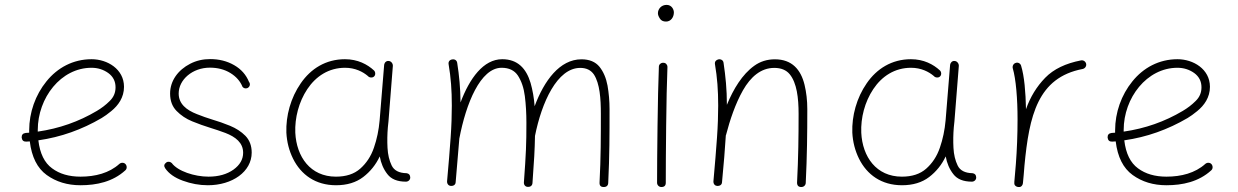

<svg xmlns="http://www.w3.org/2000/svg" viewBox="-20 -749 5073 787"><path d="M493.7 -50.8C501 -57.1 501 -68.8 494.6 -76.2C488.3 -83.5 476.6 -83.5 469.2 -77.1C427.7 -39.6 370.6 -24.9 310.1 -24.9C263.2 -24.9 224.1 -36.1 193.4 -59.1C162.6 -81.5 143.6 -119.6 137.2 -173.8C229.5 -187 315.9 -217.8 396.5 -265.1C408.7 -272.5 421.9 -281.7 436 -293.5C464.8 -316.9 488.3 -349.6 488.3 -393.1C488.3 -465.8 419.9 -506.3 355.5 -506.3C279.3 -506.3 215.3 -471.2 170.4 -415.5C125 -359.9 99.6 -287.6 99.6 -214.8V-205.1C95.2 -204.6 90.3 -204.6 85.4 -204.1C73.7 -202.6 68.4 -196.3 68.8 -185.1C70.3 -173.3 76.7 -168 87.9 -168.5C92.8 -168.9 97.7 -168.9 102.1 -169.4C109.9 -105.5 132.8 -59.6 171.4 -31.7C210 -3.9 255.9 10.3 310.1 10.3C376 10.3 442.4 -3.9 493.7 -50.8ZM355 -471.2C380.9 -471.2 403.8 -463.9 423.8 -449.7C443.8 -435.1 453.6 -415.5 453.6 -391.1C453.6 -369.1 445.8 -350.6 429.7 -335C413.6 -318.8 396 -305.7 377 -294.4C303.2 -250.5 222.7 -222.2 134.8 -209.5V-216.3C134.8 -347.7 229.5 -471.2 355 -471.2Z M997.6 -390.1C1004.9 -395.5 1006.8 -405.8 1000.5 -413.6C988.8 -442.4 968.8 -465.3 939.9 -481.9C911.1 -498.5 878.4 -506.8 841.3 -506.8C811.5 -506.8 784.7 -500.5 759.8 -487.8C710 -462.4 677.2 -418 677.2 -365.7C677.2 -335.9 686 -312.5 703.6 -294.4C721.2 -276.4 742.7 -261.7 768.1 -251.5C793.5 -241.2 817.9 -232.4 841.8 -225.1C862.3 -218.8 882.8 -211.9 903.8 -204.1C945.3 -188 976.6 -164.1 976.6 -123C976.6 -95.7 963.4 -72.8 937 -53.7C910.2 -34.7 876 -24.9 834.5 -24.9C777.3 -24.9 708.5 -47.4 684.1 -80.6C678.7 -85.9 669.4 -88.4 661.6 -83C652.3 -76.2 650.9 -68.4 657.2 -59.1C671.9 -37.6 695.8 -20.5 729.5 -8.3C762.7 3.9 796.9 10.3 832 10.3C932.6 10.3 1011.7 -45.4 1011.7 -123.5C1011.7 -151.9 1002.9 -174.8 985.8 -192.4C968.8 -209.5 947.8 -223.1 922.9 -233.4C897.9 -243.7 873.5 -252 850.6 -258.8C829.6 -265.1 808.1 -272.9 787.1 -281.2C744.1 -297.9 712.4 -323.2 712.4 -365.7C712.4 -422.4 769 -471.7 840.3 -471.7C872.1 -471.7 900.4 -464.4 924.3 -449.7C948.2 -435.1 964.8 -416 974.1 -393.1C980.5 -385.3 991.2 -384.8 997.6 -390.1Z M1356.9 -24.9C1252 -24.9 1195.3 -106.4 1190.4 -205.1C1188 -265.6 1204.6 -331.1 1239.7 -383.8C1274.9 -436.5 1327.6 -471.2 1394.5 -471.2C1436 -471.2 1467.8 -454.6 1487.8 -437.5C1493.7 -430.2 1506.3 -429.2 1512.7 -435.1C1520 -440.9 1519.5 -453.6 1513.2 -460C1485.8 -485.4 1446.3 -506.3 1394 -506.3C1315.4 -506.3 1253.9 -467.3 1212.9 -407.7C1171.4 -348.1 1151.4 -273.9 1153.8 -205.6C1155.8 -167 1165 -131.3 1181.2 -98.6C1213.9 -32.7 1273.4 10.3 1357.4 10.3C1402.3 10.3 1439.5 -1 1468.8 -23.4C1497.6 -45.4 1520.5 -73.7 1536.6 -107.9C1541.5 -80.1 1551.8 -55.7 1567.9 -35.2C1583.5 -14.6 1608.9 -4.4 1644 -4.4C1653.8 -4.4 1662.1 -12.2 1661.6 -22C1661.1 -32.2 1656.2 -37.6 1646.5 -39.1C1615.7 -39.6 1595.2 -50.3 1585.4 -70.8C1575.7 -90.8 1569.8 -115.2 1568.4 -143.1C1566.9 -170.9 1567.4 -198.7 1569.8 -227.1C1570.8 -234.9 1571.8 -242.7 1572.3 -251L1590.3 -479C1590.8 -488.8 1583 -498.5 1573.7 -499C1564 -500.5 1556.2 -493.2 1554.7 -483.9L1536.1 -255.9C1532.7 -216.3 1524.9 -178.7 1512.7 -143.6C1500.5 -107.9 1481.4 -79.6 1456.5 -57.6C1431.6 -35.6 1398.4 -24.9 1356.9 -24.9Z M1812.5 -5.9C1812 5.9 1819.8 12.7 1828.1 13.2C1837.4 13.7 1847.2 9.3 1847.7 -2C1854 -71.8 1858.9 -130.4 1862.8 -181.2C1890.1 -324.7 1949.2 -471.2 2036.1 -471.2C2066.4 -471.2 2088.9 -460.4 2103 -439C2117.2 -417 2127 -389.2 2131.3 -355C2135.7 -320.3 2137.7 -284.2 2137.7 -245.6C2137.7 -158.2 2136.2 -121.6 2127.4 -1C2127 10.7 2135.3 17.1 2143.6 17.1C2152.8 17.6 2162.1 12.7 2162.6 1C2169.4 -91.8 2171.9 -134.8 2172.9 -191.9C2200.2 -329.1 2263.7 -470.7 2358.4 -470.7C2383.8 -470.7 2402.3 -461.4 2414.6 -443.4C2438.5 -406.2 2442.9 -345.2 2442.9 -282.2C2442.9 -189 2442.9 -103.5 2437.5 -0.5C2437 11.7 2442.4 17.6 2454.6 17.6C2466.3 17.6 2472.7 11.7 2473.1 0.5C2478.5 -108.4 2478.5 -201.7 2478.5 -301.8C2478.5 -335 2475.6 -367.2 2470.2 -398.4C2464.4 -429.7 2453.1 -455.6 2437 -475.6C2420.4 -495.6 2396 -505.9 2363.3 -505.9C2274.4 -505.9 2210.4 -418.5 2171.4 -313.5C2168.9 -348.1 2163.1 -379.9 2154.8 -409.2C2137.2 -467.8 2102.5 -506.3 2038.6 -506.3C1961.4 -506.3 1904.8 -427.7 1867.7 -329.1C1867.2 -388.2 1862.3 -439 1854 -491.7C1852.1 -503.4 1841.8 -507.3 1832.5 -505.4C1824.2 -503.9 1816.9 -497.1 1818.8 -485.8C1828.1 -431.2 1832 -379.9 1832 -315.9C1832 -277.3 1830.6 -233.9 1827.1 -184.6C1823.7 -135.3 1818.8 -75.7 1812.5 -5.9Z M2676.8 -694.8C2676.8 -688.5 2679.2 -681.6 2684.6 -673.3C2689.5 -665 2697.8 -660.6 2710 -660.6C2730 -660.6 2742.2 -678.7 2742.2 -698.2C2742.2 -710 2733.4 -729 2712.4 -729C2690.9 -729 2676.8 -712.4 2676.8 -694.8ZM2699.2 -491.7H2697.8C2688.5 -491.7 2680.7 -484.9 2680.7 -475.1C2675.8 -360.8 2673.3 -100.6 2673.3 0C2673.3 9.8 2681.2 17.6 2690.9 17.6C2703.1 17.6 2709 11.7 2709 0C2709 -101.1 2710.9 -361.3 2715.8 -473.1V-474.6C2715.8 -483.9 2709 -491.7 2699.2 -491.7Z M2904.3 -5.9C2903.8 6.3 2911.6 12.7 2919.9 13.2C2929.2 13.7 2939 9.3 2939.5 -2C2946.8 -76.7 2951.7 -139.6 2955.1 -193.8C2955.6 -194.3 2955.6 -195.3 2956.1 -196.3C2971.7 -256.3 2994.1 -323.7 3025.4 -378.9C3056.6 -433.6 3098.6 -470.7 3153.8 -470.7C3181.6 -470.7 3203.1 -461.9 3217.3 -444.3C3246.1 -408.7 3253.4 -348.1 3253.4 -282.2C3253.4 -189 3252.4 -103.5 3247.1 -0.5C3247.1 11.7 3252.9 17.6 3264.6 17.6C3275.9 17.6 3282.7 8.8 3282.7 0.5C3288.1 -108.4 3289.1 -201.7 3289.1 -301.8C3289.1 -337.4 3285.2 -370.6 3277.8 -401.4C3262.7 -463.4 3226.6 -505.9 3156.2 -505.9C3124.5 -505.9 3096.2 -497.1 3071.8 -479.5C3022.5 -444.3 2986.3 -384.3 2959.5 -319.3C2959.5 -383.3 2954.1 -435.5 2945.8 -491.7C2944.3 -503.4 2933.1 -507.8 2923.8 -505.4C2916 -503.4 2908.7 -497.1 2910.6 -485.8C2919.9 -431.2 2923.8 -379.9 2923.8 -315.9C2923.8 -277.3 2922.4 -233.9 2918.9 -184.6C2915.5 -135.3 2910.6 -75.7 2904.3 -5.9Z M3676.8 -24.9C3571.8 -24.9 3515.1 -106.4 3510.3 -205.1C3507.8 -265.6 3524.4 -331.1 3559.6 -383.8C3594.7 -436.5 3647.5 -471.2 3714.4 -471.2C3755.9 -471.2 3787.6 -454.6 3807.6 -437.5C3813.5 -430.2 3826.2 -429.2 3832.5 -435.1C3839.8 -440.9 3839.4 -453.6 3833 -460C3805.7 -485.4 3766.1 -506.3 3713.9 -506.3C3635.3 -506.3 3573.7 -467.3 3532.7 -407.7C3491.2 -348.1 3471.2 -273.9 3473.6 -205.6C3475.6 -167 3484.9 -131.3 3501 -98.6C3533.7 -32.7 3593.3 10.3 3677.2 10.3C3722.2 10.3 3759.3 -1 3788.6 -23.4C3817.4 -45.4 3840.3 -73.7 3856.4 -107.9C3861.3 -80.1 3871.6 -55.7 3887.7 -35.2C3903.3 -14.6 3928.7 -4.4 3963.9 -4.4C3973.6 -4.4 3981.9 -12.2 3981.4 -22C3981 -32.2 3976.1 -37.6 3966.3 -39.1C3935.5 -39.6 3915 -50.3 3905.3 -70.8C3895.5 -90.8 3889.6 -115.2 3888.2 -143.1C3886.7 -170.9 3887.2 -198.7 3889.6 -227.1C3890.6 -234.9 3891.6 -242.7 3892.1 -251L3910.2 -479C3910.6 -488.8 3902.8 -498.5 3893.6 -499C3883.8 -500.5 3876 -493.2 3874.5 -483.9L3856 -255.9C3852.5 -216.3 3844.7 -178.7 3832.5 -143.6C3820.3 -107.9 3801.3 -79.6 3776.4 -57.6C3751.5 -35.6 3718.3 -24.9 3676.8 -24.9Z M4153.3 17.6H4155.3C4162.6 18.6 4168 15.1 4171.4 7.8L4172.9 2C4175.3 -20.5 4177.2 -44.4 4179.2 -70.3C4198.7 -274.9 4233.4 -431.2 4418 -466.3C4427.2 -468.3 4434.1 -477.5 4432.1 -487.3C4430.2 -496.6 4420.9 -503.4 4411.1 -501.5C4348.1 -489.3 4298.8 -465.8 4264.2 -430.2C4229.5 -394.5 4203.1 -351.6 4185.5 -301.3C4184.1 -371.6 4178.7 -436.5 4165.5 -479.5C4163.1 -488.8 4152.8 -494.6 4143.6 -491.2C4134.3 -488.8 4128.9 -478.5 4131.3 -469.2C4137.7 -446.8 4142.6 -417 4146 -379.4C4149.4 -341.8 4150.9 -302.2 4150.9 -259.8C4150.9 -197.8 4148.4 -133.8 4144 -77.1C4142.1 -53.2 4139.6 -28.3 4137.7 -3.4V-2V0C4136.7 7.3 4140.1 12.7 4147.5 16.1L4153.3 17.6Z M4944.8 -50.8C4952.1 -57.1 4952.1 -68.8 4945.8 -76.2C4939.5 -83.5 4927.7 -83.5 4920.4 -77.1C4878.9 -39.6 4821.8 -24.9 4761.2 -24.9C4714.4 -24.9 4675.3 -36.1 4644.5 -59.1C4613.8 -81.5 4594.7 -119.6 4588.4 -173.8C4680.7 -187 4767.1 -217.8 4847.7 -265.1C4859.9 -272.5 4873 -281.7 4887.2 -293.5C4916 -316.9 4939.5 -349.6 4939.5 -393.1C4939.5 -465.8 4871.1 -506.3 4806.6 -506.3C4730.5 -506.3 4666.5 -471.2 4621.6 -415.5C4576.2 -359.9 4550.8 -287.6 4550.8 -214.8V-205.1C4546.4 -204.6 4541.5 -204.6 4536.6 -204.1C4524.9 -202.6 4519.5 -196.3 4520 -185.1C4521.5 -173.3 4527.8 -168 4539.1 -168.5C4543.9 -168.9 4548.8 -168.9 4553.2 -169.4C4561 -105.5 4584 -59.6 4622.6 -31.7C4661.1 -3.9 4707 10.3 4761.2 10.3C4827.1 10.3 4893.6 -3.9 4944.8 -50.8ZM4806.2 -471.2C4832 -471.2 4855 -463.9 4875 -449.7C4895 -435.1 4904.8 -415.5 4904.8 -391.1C4904.8 -369.1 4897 -350.6 4880.9 -335C4864.7 -318.8 4847.2 -305.7 4828.1 -294.4C4754.4 -250.5 4673.8 -222.2 4585.9 -209.5V-216.3C4585.9 -347.7 4680.7 -471.2 4806.2 -471.2Z"/></svg>

Font: Mikhak ExtraLight
Style: Regular
Weight: 200
Designer: Amin Abedi
Version: Version 3.2